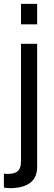

<svg xmlns="http://www.w3.org/2000/svg" viewBox="-38 -749 280 987"><path d="M70 -524H153V109Q153 212 25 218H10L-8 217L-18 215V144L1 145H2Q54 145 65 113Q70 99 70 76ZM153 -729V-624H70V-729Z"/></svg>

Font: SolaimanLipi Normal
Style: Regular
Weight: 400
Designer: Solaiman Karim
Foundry: Ekushey
Version: Designed by Solaiman Karim | Developed Version 2.002 : Al Ma